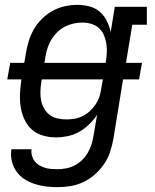

<svg xmlns="http://www.w3.org/2000/svg" viewBox="-20 -558 640 791"><path d="M217 213Q192 213 168 210Q144 207 121.5 199.5Q99 192 80 179.5Q61 167 47.5 148Q34 129 28.5 105Q23 81 27 57H110Q108 70 111.5 83Q115 96 122.5 106Q130 116 141 122.5Q152 129 164.5 133Q177 137 190.5 138Q204 139 217 139Q235 139 253 135.5Q271 132 287.5 123.5Q304 115 318 101.5Q332 88 341.5 71.5Q351 55 356.5 38Q362 21 365 3L380 -85Q366 -64 347 -45.5Q328 -27 305.5 -14.5Q283 -2 258.5 3Q234 8 210 8Q210 8 210 8Q210 8 210 8Q182 8 155.5 0Q129 -8 110 -25.5Q91 -43 80 -67.5Q69 -92 65 -118.5Q61 -145 62.5 -173.5Q64 -202 68 -230V-231H10L22 -299H80L87 -340Q91 -365 99 -390.5Q107 -416 120.5 -439Q134 -462 154 -481.5Q174 -501 198 -514Q222 -527 248 -532.5Q274 -538 299 -538Q325 -538 349 -531.5Q373 -525 391 -509.5Q409 -494 420 -472Q431 -450 436 -426L453 -530H585V-456H525L499 -299H565L553 -231H487L447 15Q442 42 433.5 68Q425 94 409 117.5Q393 141 371 160.5Q349 180 323.5 192Q298 204 271 208.5Q244 213 217 213ZM415 -299 416 -303Q419 -322 420 -341Q421 -360 418 -378.5Q415 -397 408 -413.5Q401 -430 388 -442Q375 -454 357 -459.5Q339 -465 320 -465Q301 -465 283 -461Q265 -457 248 -448.5Q231 -440 217 -426.5Q203 -413 193 -397Q183 -381 177 -363.5Q171 -346 168 -328L163 -299ZM254 -66Q271 -66 288 -69Q305 -72 321 -80Q337 -88 350.5 -100.5Q364 -113 374 -128Q384 -143 389.5 -159.5Q395 -176 397 -193L404 -231H152L150 -218Q147 -199 146.5 -180Q146 -161 149.5 -143.5Q153 -126 162 -110.5Q171 -95 185 -84.5Q199 -74 217 -70Q235 -66 254 -66Z"/></svg>

Font: Iosevka Slab Extended Oblique
Style: Regular
Weight: 400
Width: 7
Italic angle: -9°
Monospace: yes
Designer: Belleve Invis
Foundry: Belleve Invis
Version: Version 11.1.0; ttfautohint (v1.8.3)